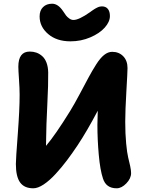

<svg xmlns="http://www.w3.org/2000/svg" viewBox="-20 -974 774 1027"><path d="M356.9 -752.9Q283.2 -752.9 237.5 -792Q191.9 -831.1 191.9 -886.2Q191.9 -918 210.2 -936Q228.5 -954.1 258.8 -954.1Q290.5 -954.1 316.9 -915Q327.1 -898.9 333.5 -890.9Q339.8 -882.8 350.6 -875Q361.3 -867.2 373 -867.2Q402.3 -867.2 461.9 -909.2Q462.9 -910.2 469.2 -914.6Q475.6 -918.9 477.3 -920.2Q479 -921.4 484.6 -925Q490.2 -928.7 492.9 -929.9Q495.6 -931.2 500.5 -933.8Q505.4 -936.5 508.8 -937.3Q512.2 -938 516.6 -939Q521 -939.9 524.9 -939.9Q545.9 -939.9 556.9 -926.3Q567.9 -912.6 567.9 -888.2Q567.9 -857.4 540.3 -826.4Q512.7 -795.4 463.1 -774.2Q413.6 -752.9 356.9 -752.9ZM158.2 33.2Q109.9 33.2 87.4 1.7Q64.9 -29.8 64.9 -97.2Q64.9 -123 75 -255.4Q85 -387.7 85 -466.8Q85 -500.5 81.5 -550.5Q78.1 -600.6 78.1 -617.2Q78.1 -698.2 139.2 -698.2Q158.2 -698.2 174.8 -692.4Q191.4 -686.5 205.8 -673.8Q220.2 -661.1 228.8 -638.7Q237.3 -616.2 237.8 -585.9Q238.8 -528.8 232.9 -410.6Q227.1 -292.5 227.1 -247.1Q227.1 -210 226.1 -193.8Q274.9 -250.5 355 -379.9Q378.9 -418.9 407.2 -472.4Q435.5 -525.9 454.3 -560.8Q473.1 -595.7 494.6 -629.6Q516.1 -663.6 537.1 -680.2Q558.1 -696.8 580.1 -696.8Q616.2 -696.8 639.2 -673.1Q662.1 -649.4 662.1 -609.9Q662.1 -589.8 656 -486.1Q649.9 -382.3 649.9 -323.2Q649.9 -257.8 654.8 -206.8Q659.7 -155.8 665.5 -132.1Q671.4 -108.4 676.3 -85.9Q681.2 -63.5 681.2 -47.9Q681.2 -19.5 655.8 6.8Q630.4 33.2 604 33.2Q547.4 33.2 530.8 -19Q515.6 -64.5 508.3 -146.2Q501 -228 501 -306.2Q501 -330.1 502.9 -381.8Q445.3 -272.5 395 -196.8Q366.7 -154.3 338.4 -116.7Q310.1 -79.1 277.6 -43.7Q245.1 -8.3 213.9 12.5Q182.6 33.2 158.2 33.2Z"/></svg>

Font: Shantell Sans Bouncy
Style: Bold
Weight: 700
Designer: Stephen Nixon, Anya Danilova, Shantell Martin
Foundry: Arrow Type
Version: Version 1.006;[9816181b4]